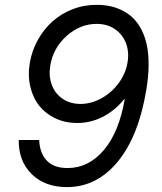

<svg xmlns="http://www.w3.org/2000/svg" viewBox="-20 -757 664 787"><path d="M379.3 -737.2Q406.6 -736.9 431.3 -731.7Q456 -726.6 480.3 -714.7Q504.6 -702.8 523.8 -684.7Q543 -666.5 558.1 -638.7Q573.2 -610.8 581.1 -575.6Q589.1 -540.5 589.1 -492.4Q589.1 -444.2 579.5 -387.8Q547.9 -197.4 462.2 -93.8Q376.4 9.9 254.3 9.9Q164.1 9.9 109.9 -43.3Q55.8 -96.6 56.8 -183.2H140.6Q142.8 -129.6 171.7 -98.9Q200.6 -68.2 257.1 -68.2Q343 -68.2 405.7 -141.9Q468.4 -215.6 491.5 -352.3L485.8 -346.6Q448.2 -301.5 399.3 -277.2Q350.5 -252.8 295.5 -252.8Q247.9 -252.8 207.9 -271.5Q168 -290.1 141.7 -322.4Q115.4 -354.8 104.4 -401.1Q93.4 -447.4 102.3 -500Q110.8 -549.4 134.9 -593Q159.1 -636.7 194.8 -668.9Q230.5 -701 278.4 -719.5Q326.3 -737.9 379.3 -737.2ZM376.4 -659.1Q308.2 -659.1 253 -609.6Q197.8 -560 186.1 -488.6Q179 -445.7 192.1 -409.6Q205.3 -373.6 236.3 -352.3Q267.4 -331 309.7 -331Q354.8 -331 397 -354.8Q439.3 -378.6 467.5 -417.8Q495.7 -457 502.8 -501.4Q509.9 -543.3 496.6 -579.2Q483.3 -615.1 451.7 -637.1Q420.1 -659.1 376.4 -659.1Z"/></svg>

Font: Karasuma Gothic
Style: Italic
Weight: 400
Italic angle: -9.39999°
Designer: Rasmus Andersson / Ryoko Nishizuka
Foundry: Genbu
Version: Version 1.00